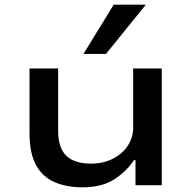

<svg xmlns="http://www.w3.org/2000/svg" viewBox="-20 -790 818 819"><path d="M332 9Q264 9 213 -13Q162 -35 134 -85.5Q106 -136 106 -221V-498H228V-230Q228 -183 243.5 -152.5Q259 -122 290 -107Q321 -92 367 -92Q421 -92 462.5 -113.5Q504 -135 526 -170Q548 -205 548 -244V-498H670V0H558V-107H552Q516 -55 464 -23Q412 9 332 9ZM336 -560 465 -770H602L432 -560Z"/></svg>

Font: Nunito Sans 7pt Expanded SemiBold
Style: Regular
Weight: 600
Width: 7
Designer: Vernon Adams
Foundry: Vernon Adams
Version: Version 3.101;gftools[0.9.27]